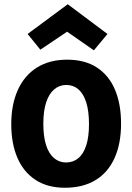

<svg xmlns="http://www.w3.org/2000/svg" viewBox="-20 -867 623 904"><path d="M399 -282Q399 -344 386 -385Q373 -426 349 -446.5Q325 -467 292 -467Q260 -467 235.5 -446.5Q211 -426 197.5 -385.5Q184 -345 184 -285Q184 -224 197 -183.5Q210 -143 234.5 -122.5Q259 -102 291 -102Q324 -102 348.5 -122Q373 -142 386 -182.5Q399 -223 399 -282ZM550 -285Q550 -190 519 -122Q488 -54 429 -18.5Q370 17 286 17Q203 17 146.5 -20.5Q90 -58 61.5 -125Q33 -192 33 -282Q33 -375 64 -443.5Q95 -512 154 -549Q213 -586 296 -586Q380 -586 436.5 -549Q493 -512 521.5 -444.5Q550 -377 550 -285ZM486 -707 422 -630 287 -724H305L170 -633L110 -707L299 -847Z"/></svg>

Font: Yaldevi
Style: Bold
Weight: 700
Designer: Sol Matas, Rajitha Manaperi, Kosala Senevirathne
Foundry: Mooniak
Version: Version 1.100